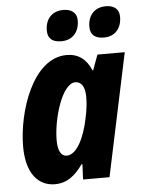

<svg xmlns="http://www.w3.org/2000/svg" viewBox="-54 -802 625 854"><g transform="rotate(-5 258.5 -374.5)"><path d="M241 -621C291 -621 321 -656 321 -707C321 -744 294 -759 261 -759C209 -759 180 -724 180 -674C180 -636 203 -621 241 -621ZM431 -621C481 -621 510 -656 510 -707C510 -744 484 -759 451 -759C399 -759 370 -724 370 -674C370 -636 394 -621 431 -621ZM220 -112C195 -112 181 -137 181 -184C181 -281 227 -434 286 -434C314 -434 329 -408 329 -366C329 -340 327 -312 317 -267C302 -194 268 -112 220 -112ZM157 10C213 10 249 -22 282 -68H286L283 0H401L517 -548H395L370 -480H367C346 -531 310 -558 258 -558C106 -558 30 -323 30 -169C30 -47 84 10 157 10Z"/></g></svg>

Font: Noto Sans Display SemiCondensed Extra
Style: Italic
Weight: 800
Width: 4
Italic angle: -12°
Designer: Monotype Design Team
Foundry: Monotype Imaging Inc.
Version: Version 1.900